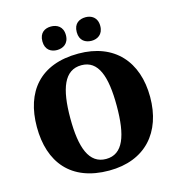

<svg xmlns="http://www.w3.org/2000/svg" viewBox="-132 -1042 1084 1166"><g transform="rotate(-15 410.0 -458.5)"><path d="M512 -779C547 -779 585 -799 585 -853C585 -908 547 -927 512 -927C473 -927 437 -908 437 -853C437 -799 473 -779 512 -779ZM294 -779C331 -779 369 -799 369 -853C369 -908 331 -927 294 -927C257 -927 221 -908 221 -853C221 -799 257 -779 294 -779ZM411 10C639 10 766 -137 766 -358C766 -580 639 -725 412 -725C171 -725 54 -580 54 -359C54 -137 171 10 411 10ZM411 -63C304 -63 264 -172 264 -358C264 -544 304 -652 412 -652C518 -652 556 -544 556 -358C556 -172 518 -63 411 -63Z"/></g></svg>

Font: Noto Serif Georgian Black
Style: Regular
Weight: 900
Designer: Monotype Design Team, Akaki Razmadze
Foundry: Google LLC
Version: Version 2.003